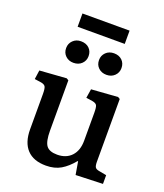

<svg xmlns="http://www.w3.org/2000/svg" viewBox="-164 -1019 976 1141"><g transform="rotate(20 324.0 -448.0)"><path d="M262 14Q183 14 142 -30Q101 -74 101 -157V-379Q101 -413 95 -425Q89 -437 67 -441L25 -447L33 -504L202 -516L215 -508V-190Q215 -122 234 -96Q253 -70 303 -70Q360 -70 393 -105.5Q426 -141 426 -203V-379Q426 -414 420 -425.5Q414 -437 392 -441L351 -447L360 -504L527 -516L540 -508V-112Q540 -86 546.5 -76.5Q553 -67 572 -64L619 -55V0L448 6L434 -76H431Q395 -32 356 -9Q317 14 262 14ZM416 -616Q385 -616 365 -635Q345 -654 345 -684Q345 -713 365 -732.5Q385 -752 416 -752Q448 -752 467.5 -733Q487 -714 487 -684Q487 -655 467 -635.5Q447 -616 416 -616ZM207 -616Q177 -616 157 -635Q137 -654 137 -684Q137 -713 157 -732.5Q177 -752 207 -752Q240 -752 259.5 -733Q279 -714 279 -684Q279 -655 259 -635.5Q239 -616 207 -616ZM158 -826V-910H456V-826Z"/></g></svg>

Font: Literata Medium
Style: Regular
Weight: 500
Designer: Latin by Veronika Burian and Jose Scaglione. Greek by Irene Vlachou. Cyrillic by Vera Evstafieva.
Foundry: TypeTogether
Version: Version 3.103; ttfautohint (v1.8.4.7-5d5b);gftools[0.9.29]